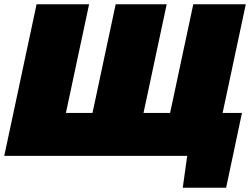

<svg xmlns="http://www.w3.org/2000/svg" viewBox="-28 -733 1180 903"><path d="M831.5 150 852.5 0H-8Q4 -56 15 -107.8Q26 -159.5 41 -229.5L93 -474Q108.5 -545.5 120 -600Q131.5 -654.5 144 -713H391Q378.5 -653.5 366.8 -599Q355 -544.5 340 -474L296.5 -269.5Q292.5 -251.5 289 -234.8Q285.5 -218 282 -202H407Q410.5 -218 414 -234.8Q417.5 -251.5 421.5 -269.5L465 -474Q480 -544.5 491.8 -599Q503.5 -653.5 516 -713H756Q743.5 -654 731.8 -599.5Q720 -545 705 -474L661.5 -269.5Q657.5 -251.5 654 -234.8Q650.5 -218 647 -202H772Q775.5 -218 779 -234.8Q782.5 -251.5 786.5 -269.5L830 -474Q845 -544.5 856.8 -599Q868.5 -653.5 881 -713H1128Q1115.5 -654 1103.8 -599.5Q1092 -545 1077 -474L1033.5 -269.5Q1029.5 -251.5 1026 -234.8Q1022.5 -218 1019 -202H1110Q1100.5 -158 1091 -112.2Q1081.5 -66.5 1072 -22Q1063 20 1053.8 63.5Q1044.5 107 1035.5 150Z"/></svg>

Font: Commissioner Black
Style: Italic
Weight: 900
Italic angle: -12°
Designer: Kostas Bartsokas
Foundry: Kostas Bartsokas
Version: Version 1.000; ttfautohint (v1.8.3)